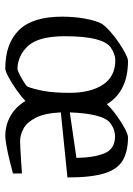

<svg xmlns="http://www.w3.org/2000/svg" viewBox="91 -586 504 726"><g transform="rotate(90 343.0 -223.0)"><path d="M239 9Q145 9 94 -42.5Q43 -94 43 -206Q43 -252 50.5 -293Q58 -334 70 -356Q80 -371 100 -388.5Q120 -406 142 -421Q164 -436 183 -445.5Q202 -455 210 -455Q326 -455 374 -375Q392 -394 417.5 -412.5Q443 -431 466 -443Q489 -455 499 -455Q551 -455 585 -436Q619 -417 635 -367.5Q651 -318 651 -226L405 -201Q408 -139 425.5 -105.5Q443 -72 467 -59.5Q491 -47 513 -47Q518 -47 541 -48Q564 -49 591.5 -51Q619 -53 636 -54V-20Q614 -14 585.5 -7Q557 0 531.5 4.5Q506 9 495 9Q454 9 419.5 -10Q385 -29 362 -67Q345 -51 320 -33.5Q295 -16 272 -3.5Q249 9 239 9ZM241 -37Q248 -38 262.5 -45.5Q277 -53 290.5 -61.5Q304 -70 307 -74Q316 -95 323.5 -134Q331 -173 331 -234Q331 -314 300 -360.5Q269 -407 208 -407Q185 -407 160 -390Q139 -376 128 -332.5Q117 -289 117 -216Q117 -118 153 -78Q189 -38 241 -37ZM448 -390Q428 -377 417.5 -336.5Q407 -296 405 -235L577 -260Q576 -327 559.5 -366.5Q543 -406 495 -406Q486 -406 473.5 -402.5Q461 -399 448 -390Z"/></g></svg>

Font: Grenze Gotisch Light
Style: Regular
Weight: 300
Designer: Renata Polastri
Foundry: Omnibus-Type
Version: Version 1.001